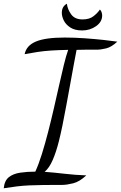

<svg xmlns="http://www.w3.org/2000/svg" viewBox="-45 -920 648 1028"><path d="M-25 88Q-21 47 2.5 28.5Q26 10 63.5 4.5Q101 -1 144 -1Q162 -40 179 -94.5Q196 -149 212 -211Q228 -273 243 -338Q258 -403 271.5 -463.5Q285 -524 297 -573Q309 -622 320 -653Q268 -652 229.5 -649.5Q191 -647 157.5 -642Q124 -637 87 -630Q96 -676 147 -697.5Q198 -719 302 -719Q354 -719 409.5 -715Q465 -711 511 -706Q557 -701 583 -697Q552 -668 523.5 -661Q495 -654 473 -654Q441 -654 415 -654Q389 -654 365 -653Q359 -624 350.5 -576.5Q342 -529 331.5 -472.5Q321 -416 310.5 -358Q300 -300 289.5 -249Q279 -198 270 -163Q256 -107 237.5 -64Q219 -21 194 0Q247 4 302.5 10.5Q358 17 417 19Q381 53 346.5 61.5Q312 70 289 70Q232 70 189.5 70.5Q147 71 112.5 72.5Q78 74 45.5 78Q13 82 -25 88ZM395 -757Q355 -757 331 -773Q307 -789 296.5 -810.5Q286 -832 286 -851Q286 -869 293 -881Q300 -893 313 -900Q317 -869 336.5 -842.5Q356 -816 397 -816Q434 -816 456 -833.5Q478 -851 490 -869Q497 -862 499.5 -853Q502 -844 502 -837Q502 -803 469.5 -780Q437 -757 395 -757Z"/></svg>

Font: Dancing Script SemiBold
Style: Regular
Weight: 600
Designer: Pablo Impallari
Foundry: Pablo Impallari
Version: Version 2.001